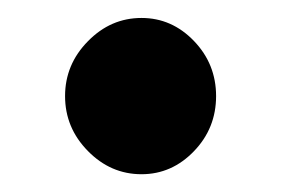

<svg xmlns="http://www.w3.org/2000/svg" viewBox="-20 -447 319 216"><path d="M139.2 -426.8Q173.3 -426.8 198.2 -400.9Q223.1 -375 223.1 -338.9Q223.1 -302.7 198.2 -276.9Q173.3 -251 139.2 -251Q104.5 -251 78.9 -277.1Q53.2 -303.2 53.2 -338.9Q53.2 -374.5 78.9 -400.6Q104.5 -426.8 139.2 -426.8Z"/></svg>

Font: Hussar Preview
Style: Bold
Weight: 700
Foundry: Cannot Into Space Fonts, PlusOne Fonts
Version: Version 2.29RC2 "Millennial"